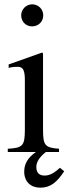

<svg xmlns="http://www.w3.org/2000/svg" viewBox="-20 -703 318 888"><path d="M146 0C108 27 92 55 92 91C92 138 123 165 166 165C212 165 241 143 277 89L257 73C228 100 207 109 186 109C164 109 148 98 148 70C148 47 161 25 192 0H253V-15C187 -20 179 -31 179 -105V-456L175 -460L20 -405V-389C38 -394 53 -394 62 -394C87 -394 95 -378 95 -331V-104C95 -28 85 -19 16 -15V0ZM180 -632C180 -660 158 -683 129 -683C101 -683 78 -660 78 -632C78 -603 100 -581 128 -581C158 -581 180 -603 180 -632Z"/></svg>

Font: XITS Math
Style: Regular
Weight: 400
Designer: MicroPress Inc., with final additions and corrections provided by Coen Hoffman, Elsevier (retired)
Version: Version 1.108